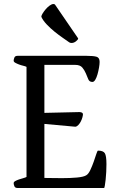

<svg xmlns="http://www.w3.org/2000/svg" viewBox="-20 -936 576 956"><path d="M48 -24Q48 -30 56 -34.5Q64 -39 74.5 -42.5Q85 -46 96 -49Q107 -52 112 -55V-603Q107 -606 96 -608.5Q85 -611 74.5 -615Q64 -619 56 -623.5Q48 -628 48 -634Q48 -640 51.5 -649Q55 -658 67 -658H412Q445 -658 460.5 -653.5Q476 -649 476 -628Q476 -616 473 -599Q470 -582 465.5 -566Q461 -550 454.5 -539Q448 -528 440 -528Q425 -528 419.5 -541.5Q414 -555 407.5 -570.5Q401 -586 390 -599.5Q379 -613 354 -613H201V-374L376 -378Q393 -377 393 -367Q393 -361 390 -350.5Q387 -340 382 -330.5Q377 -321 370 -313.5Q363 -306 355 -305L201 -319V-50Q216 -50 241 -49.5Q266 -49 289 -49Q330 -49 363 -52Q396 -55 409 -63Q420 -69 429.5 -89Q439 -109 446.5 -130.5Q454 -152 459.5 -169Q465 -186 468 -186Q494 -186 502 -173Q510 -160 510 -119Q510 -101 509 -80Q508 -59 506 -41.5Q504 -24 502 -12Q500 0 498 0H67Q55 0 51.5 -9Q48 -18 48 -24ZM336 -722Q330 -722 325 -725Q314 -733 293.5 -747Q273 -761 252 -778Q231 -795 212.5 -814.5Q194 -834 186 -852V-854Q186 -859 192.5 -869.5Q199 -880 208 -890.5Q217 -901 227.5 -908.5Q238 -916 246 -916Q253 -916 256 -910L369 -745V-744Q369 -739 358.5 -730.5Q348 -722 336 -722Z"/></svg>

Font: Asar
Style: Regular
Weight: 400
Designer: Eben Sorkin
Foundry: Eben Sorkin, Pria Ravichandran
Version: Version 1.003; ttfautohint (v1.3) -l 8 -r 50 -G 0 -x 0 -H 45